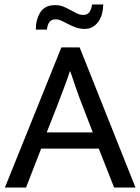

<svg xmlns="http://www.w3.org/2000/svg" viewBox="-20 -843 630 863"><path d="M256 -630H338L589 0H493L424 -175H165L97 0H2ZM190 -248H397L355 -357Q338 -400 324 -440Q310 -480 296 -522H294Q280 -480 265 -441Q250 -402 233 -357ZM141 -710Q141 -756 161.5 -788Q182 -820 228 -820Q249 -820 265.5 -813Q282 -806 296.5 -798Q311 -790 325 -783Q339 -776 355 -776Q375 -776 383.5 -791Q392 -806 394 -823H444Q444 -802 439 -782.5Q434 -763 423.5 -747.5Q413 -732 397.5 -722.5Q382 -713 361 -713Q340 -713 321.5 -719.5Q303 -726 287 -734.5Q271 -743 257 -749.5Q243 -756 231 -756Q210 -756 201.5 -743Q193 -730 191 -710Z"/></svg>

Font: Mukta Mahee
Style: Regular
Weight: 400
Designer: Shuchita Grover, Noopur Datye, Girish Dalvi, Yashodeep Gholap
Foundry: Ek Type
Version: Version 2.538;PS 1.000;hotconv 16.6.51;makeotf.lib2.5.65220;